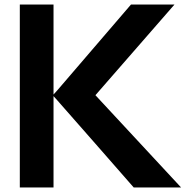

<svg xmlns="http://www.w3.org/2000/svg" viewBox="-20 -833 816 843"><path d="M67 -10H215V-411L232 -392C344 -265 455 -138 567 -10H775L399 -415L746 -813H555C449 -689 340 -563 233 -438L215 -418V-813H67Z"/></svg>

Font: Rabbid Highway Sign IV
Style: Obl
Weight: 400
Foundry: Cannot Into Space Fonts
Version: Version 0.277